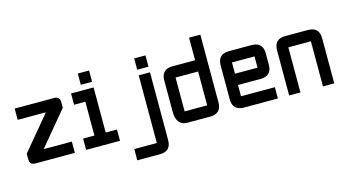

<svg xmlns="http://www.w3.org/2000/svg" viewBox="-92 -1047 2917 1606"><g transform="rotate(-15 1367.0 -244.5)"><path d="M48.8 -488.3H390.6Q439.5 -488.3 439.5 -439.5V-390.6L195.3 -97.7H439.5V0H97.7Q48.8 0 48.8 -48.8V-97.7L293 -390.6H48.8Z M634.8 -537.1V-634.8H732.4V-537.1ZM537.1 0V-97.7H634.8V-390.6H537.1V-488.3H732.4V-97.7H830.1V0Z M1123 -488.3H1220.7V97.7Q1220.7 195.3 1123 195.3H927.7V97.7H1123ZM1123 -537.1V-634.8H1220.7V-537.1Z M1709 -97.7Q1709 0 1611.3 0H1416Q1318.4 0 1318.4 -122.1V-390.6Q1318.4 -488.3 1416 -488.3H1611.3V-683.6H1709ZM1416 -97.7H1611.3V-390.6H1416Z M1904.3 -488.3H2099.6Q2197.3 -488.3 2197.3 -390.6V-293Q2197.3 -195.3 2099.6 -195.3H1904.3V-97.7H2197.3V0H1904.3Q1806.6 0 1806.6 -97.7V-390.6Q1806.6 -488.3 1904.3 -488.3ZM2099.6 -390.6H1904.3V-293H2099.6Z M2587.9 -390.6H2392.6V0H2294.9V-390.6Q2294.9 -488.3 2392.6 -488.3H2587.9Q2685.5 -488.3 2685.5 -390.6V0H2587.9Z"/></g></svg>

Font: BabelStone Runic Beorhtnoth
Style: Regular
Weight: 400
Designer: Andrew West
Foundry: BabelStone
Version: Version 7.004;November 9, 2023